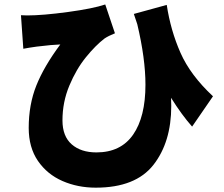

<svg xmlns="http://www.w3.org/2000/svg" viewBox="-20 -783 1017 872"><path d="M947.3 -345.7 852.5 -208Q805.7 -260.7 756.8 -338.9Q757.8 -326.2 757.8 -301.8Q757.8 -137.7 676.8 -34.2Q595.7 69.3 415 69.3Q333 69.3 263.7 39.1Q194.3 8.8 152.3 -52.2Q110.4 -113.3 110.4 -202.1Q110.4 -307.6 145 -394.5Q179.7 -481.4 253.9 -581.1Q218.8 -580.1 146.5 -571.3Q110.4 -566.4 85.9 -561.5L75.2 -713.9L103.5 -712.9Q173.8 -712.9 288.6 -728.5Q403.3 -744.1 458 -762.7L502 -631.8Q472.7 -620.1 455.1 -608.4Q414.1 -577.1 370.1 -522.9Q326.2 -468.8 294.9 -394Q263.7 -319.3 263.7 -236.3Q263.7 -164.1 305.7 -127.4Q347.7 -90.8 418 -90.8Q528.3 -90.8 584.5 -171.4Q640.6 -252 640.6 -398.4Q640.6 -516.6 603.5 -672.9L587.9 -719.7L737.3 -760.7Q754.9 -644.5 799.8 -543Q844.7 -441.4 947.3 -345.7Z"/></svg>

Font: Min Sans Black
Style: Regular
Weight: 900
Designer: Jinseong-Kim, NotoSansCJK, Nunito
Foundry: Jinseong-Kim
Version: Version 1.000